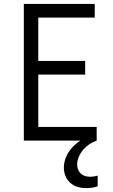

<svg xmlns="http://www.w3.org/2000/svg" viewBox="-20 -720 580 983"><path d="M102 0H475V-70H176V-338H416V-408H176V-630H465V-700H102ZM422 243Q436 243 450.5 241Q465 239 480 234V179Q470 182 460.5 183.5Q451 185 443 185Q410 185 392.5 167.5Q375 150 375 122Q375 102 383.5 82.5Q392 63 406 46.5Q420 30 438 18Q456 6 475 0L459 -29H453Q418 -18 391 0Q364 18 345.5 40Q327 62 317 87Q307 112 307 138Q307 159 314 178Q321 197 335 211.5Q349 226 370.5 234.5Q392 243 422 243Z"/></svg>

Font: Tilda Sans VF
Style: Regular
Weight: 400
Designer: ParaType Ltd
Foundry: ParaType Ltd
Version: Version 1.010